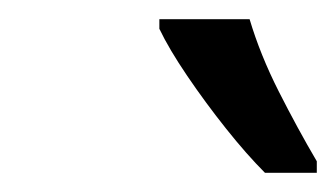

<svg xmlns="http://www.w3.org/2000/svg" viewBox="-20 -786 350 200"><path d="M256 -606Q237 -625 215.5 -652Q194 -679 175 -707Q156 -735 146 -756V-766H240Q251 -729 270.5 -690.5Q290 -652 310 -618V-606Z"/></svg>

Font: BC Sans
Style: Italic
Weight: 400
Italic angle: -12°
Designer: Monotype Design Team
Designer: Province of B.C.
Foundry: Monotype Imaging Inc.
Version: Version 2.000;GOOG;noto-source:20170915:90ef993387c0